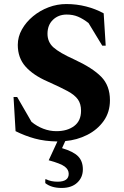

<svg xmlns="http://www.w3.org/2000/svg" viewBox="-20 -690 612 950"><path d="M285 240Q234 240 204 216V197H208Q232 209 265 209Q320 209 320 170Q320 149 300 134Q280 119 221 103L264 10Q201 9 152 -4.5Q103 -18 57 -41L47 -210H65L136 -87Q163 -65 194.5 -53Q226 -41 259 -41Q313 -41 347 -66.5Q381 -92 381 -142Q381 -176 365.5 -198Q350 -220 314 -239.5Q278 -259 215 -287Q144 -318 106 -361Q68 -404 68 -468Q68 -508 88.5 -544.5Q109 -581 143.5 -609.5Q178 -638 220.5 -654Q263 -670 308 -670Q359 -670 406 -658Q453 -646 493 -624L503 -464H486L418 -576Q391 -597 366 -607.5Q341 -618 310 -618Q269 -618 242 -592Q215 -566 215 -523Q215 -482 244.5 -455.5Q274 -429 347 -396Q438 -354 481 -310Q524 -266 524 -194Q524 -135 493 -91.5Q462 -48 411.5 -22.5Q361 3 303 8L287 43Q344 60 367 84Q390 108 390 148Q390 188 362 214Q334 240 285 240Z"/></svg>

Font: Spectral
Style: Bold
Weight: 700
Designer: Jean-Baptiste Levee
Foundry: Production Type
Version: Version 2.001